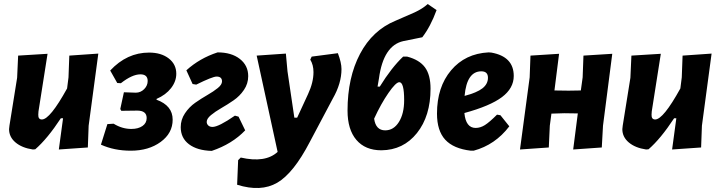

<svg xmlns="http://www.w3.org/2000/svg" viewBox="-20 -738 3576 953"><path d="M216 -471 171 -185 170 -169Q169 -145 188 -145Q228 -145 313 -299L320 -354L324 -462L468 -472L420 -114L416 -6L272 4L293 -151H282Q215 -49 155 3L143 4Q89 -4 57 -31Q25 -58 25 -97L27 -115L65 -352L70 -462Z M629 10Q547 10 481 -20L513 -122L544 -124Q586 -98 632 -98Q666 -98 687 -112.5Q708 -127 708 -152Q708 -189 661 -189L582 -188L577 -197L595 -280L654 -278Q678 -278 695.5 -295.5Q713 -313 713 -336Q713 -369 677 -369Q636 -369 580 -325L562 -326L527 -388Q610 -477 720 -477Q780 -477 817.5 -448Q855 -419 855 -372Q855 -334 829 -300.5Q803 -267 757 -247V-243Q837 -214 837 -144Q837 -77 777.5 -33.5Q718 10 629 10Z M1031 11Q959 9 918 -22Q877 -53 877 -107Q877 -144 898 -175.5Q919 -207 949 -228Q979 -249 1009.5 -266.5Q1040 -284 1061 -301Q1082 -318 1082 -334Q1082 -358 1055 -358Q1035 -358 954 -318L936 -321L905 -389Q971 -449 1060 -478Q1129 -478 1170.5 -445.5Q1212 -413 1212 -360Q1212 -323 1191 -292Q1170 -261 1139.5 -240Q1109 -219 1078.5 -201.5Q1048 -184 1027 -166.5Q1006 -149 1006 -133Q1006 -123 1013.5 -115.5Q1021 -108 1035 -108Q1065 -108 1146 -164L1164 -159L1197 -91Q1132 -23 1031 11Z M1399 -472 1407 -384 1441 -154H1455L1509 -271Q1536 -329 1536 -380Q1536 -416 1520 -442L1527 -457L1657 -474Q1675 -427 1675 -395Q1675 -324 1632 -249L1518 -34Q1437 122 1356 169Q1275 216 1157 179L1162 57L1175 44Q1297 72 1358 16L1254 -462Z M1873 8Q1793 8 1749 -43.5Q1705 -95 1705 -189Q1705 -353 1767 -470.5Q1829 -588 1943 -635L2037 -676Q2078 -695 2103 -718L2147 -688Q2117 -606 2076 -553L1982 -534Q1883 -512 1861 -349L1854 -308H1865Q1923 -402 1981 -457H2001Q2062 -441 2089.5 -403.5Q2117 -366 2117 -298Q2117 -162 2049.5 -77.5Q1982 7 1873 8ZM1962 -330Q1945 -330 1908 -276.5Q1871 -223 1837 -149Q1845 -91 1892 -91Q1934 -91 1960 -132.5Q1986 -174 1986 -241Q1986 -330 1962 -330Z M2508 -111Q2438 -19 2331 10H2317Q2231 0 2190 -44.5Q2149 -89 2149 -174Q2149 -306 2219 -389Q2289 -472 2405 -478L2419 -477Q2530 -457 2530 -361Q2530 -300 2471.5 -256Q2413 -212 2285 -177Q2292 -103 2341 -103Q2364 -103 2386.5 -117Q2409 -131 2447 -169L2464 -166ZM2369 -384Q2297 -384 2286 -262Q2347 -278 2374.5 -299.5Q2402 -321 2402 -352Q2402 -384 2369 -384Z M2755 -471 2732 -289 2802 -288 2863 -289 2872 -354 2876 -462 3019 -471 2973 -114 2967 -6 2825 4 2848 -175 2781 -176 2717 -174 2709 -114 2704 -6 2561 4 2609 -354 2613 -462Z M3260 -471 3215 -185 3214 -169Q3213 -145 3232 -145Q3272 -145 3357 -299L3364 -354L3368 -462L3512 -472L3464 -114L3460 -6L3316 4L3337 -151H3326Q3259 -49 3199 3L3187 4Q3133 -4 3101 -31Q3069 -58 3069 -97L3071 -115L3109 -352L3114 -462Z"/></svg>

Font: Alegreya Sans ExtraBold
Style: Italic
Weight: 800
Italic angle: -7°
Designer: Juan Pablo del Peral
Foundry: Huerta Tipografica
Version: Version 2.007